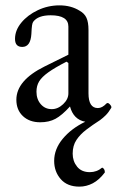

<svg xmlns="http://www.w3.org/2000/svg" viewBox="-20 -445 435 716"><path d="M276 251Q231 251 206.5 223Q182 195 182 155Q182 111 214 72.5Q246 34 298 9Q254 1 241 -48Q211 -15 187 -2Q163 11 130 11Q90 11 65.5 -12Q41 -35 41 -73Q41 -145 146 -197L235 -241V-346Q235 -388 169 -388Q122 -388 104 -364Q101 -360 99.5 -350.5Q98 -341 97 -318Q94 -270 63 -270Q36 -270 36 -300Q36 -332 59.5 -360.5Q83 -389 121 -407Q159 -425 202 -425Q245 -425 277 -405Q295 -395 302.5 -378.5Q310 -362 310 -333V-97Q310 -42 345 -42Q361 -42 377 -59Q382 -64 389.5 -56Q397 -48 395 -43Q385 -26 374.5 -15.5Q364 -5 353 3Q325 21 302 38.5Q279 56 265 77Q251 98 251 128Q251 156 267.5 176.5Q284 197 315 197Q341 197 361 180Q371 184 371 198Q350 226 326 238.5Q302 251 276 251ZM173 -38Q196 -38 215.5 -56.5Q235 -75 235 -97V-210L228 -215Q185 -193 160.5 -175.5Q136 -158 126 -141.5Q116 -125 116 -103Q116 -75 132 -56.5Q148 -38 173 -38Z"/></svg>

Font: Junicode
Style: Regular
Weight: 400
Designer: Peter S. Baker
Version: Version 2.100; ttfautohint (v1.8.4)